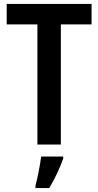

<svg xmlns="http://www.w3.org/2000/svg" viewBox="-20 -734 500 975"><path d="M289 0V-610H445V-714H14V-610H170V0ZM301 71V61H189C184 103 170 173 160 209V221H230C258 175 285 117 301 71Z"/></svg>

Font: Noto Sans Gujarati UI Condensed SemiBold
Style: Regular
Weight: 600
Width: 3
Designer: Jelle Bosma - Monotype Design Team, Universal Thirst
Foundry: Monotype Imaging Inc.
Version: Version 2.106